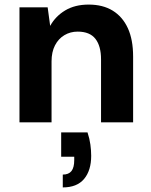

<svg xmlns="http://www.w3.org/2000/svg" viewBox="-20 -534 660 838"><path d="M65 0V-502H188L199 -421Q222 -463 264.5 -488.5Q307 -514 367 -514Q429 -514 472 -487.5Q515 -461 538 -411Q561 -361 561 -287V0H421V-275Q421 -333 396.5 -364.5Q372 -396 319 -396Q287 -396 261 -380.5Q235 -365 220 -336Q205 -307 205 -266V0ZM254 284V228Q280 228 292 212.5Q304 197 304 165V150H247V44H362Q371 71 374.5 97Q378 123 378 146Q378 210 347 247Q316 284 254 284Z"/></svg>

Font: DM Sans 16pt ExtraBold
Style: Regular
Weight: 800
Version: Version 4.004;gftools[0.9.30]